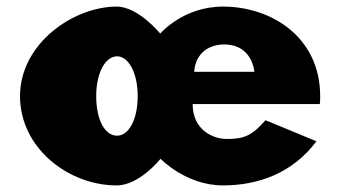

<svg xmlns="http://www.w3.org/2000/svg" viewBox="-20 -548 1033 583"><path d="M950.9 -232C952.2 -238 952.2 -249 952.2 -256C952.2 -436 803.4 -528 656.9 -528C535.9 -528 466.5 -446 466.5 -446C466.5 -446 400 -528 334.3 -528C203.3 -528 40.8 -416 40.8 -256C40.8 -98 188.3 15 334.3 15C403.7 15 467.5 -66 467.5 -66C467.5 -66 544.4 15 656.9 15C763.7 15 868.4 -22 940.9 -119L786.2 -183C745.9 -137 722.5 -126 669 -126C626.9 -126 565 -153 565 -232ZM569.7 -330C572.5 -377 604.4 -413 661.5 -413C710.3 -413 745 -384 752.5 -330ZM272.1 -256C272.1 -327 300 -377 335.4 -377C370.2 -377 398.1 -327 398.1 -256C398.1 -186 371.7 -136 335.4 -136C297.4 -136 272.1 -186 272.1 -256Z"/></svg>

Font: Blink
Style: Wide
Weight: 400
Designer: Mew Too
Foundry: Cannot Into Space Fonts
Version: Version 001.000